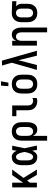

<svg xmlns="http://www.w3.org/2000/svg" viewBox="1494 -2290 1011 4040"><g transform="rotate(-90 2000.0 -270.5)"><path d="M340 0 220 -206 176 -147V0H76V-520H176V-291L335 -520H452L276 -282L452 0Z M720 8Q694 8 668.5 2Q643 -4 621.5 -18.5Q600 -33 584.5 -54Q569 -75 560 -99Q551 -123 547.5 -148.5Q544 -174 544 -200V-320Q544 -346 547.5 -371.5Q551 -397 560 -421Q569 -445 584.5 -466Q600 -487 621.5 -501.5Q643 -516 668.5 -522Q694 -528 720 -528Q741 -528 762 -520Q783 -512 799 -497.5Q815 -483 827 -464.5Q839 -446 848 -426Q852 -450 855.5 -473.5Q859 -497 862 -520H954Q940 -456 927.5 -391.5Q915 -327 900 -263Q915 -198 928 -132Q941 -66 956 0H864Q861 -25 857 -49.5Q853 -74 849 -98Q840 -78 828.5 -59Q817 -40 800.5 -24.5Q784 -9 763 -0.5Q742 8 720 8ZM720 -80Q734 -80 746.5 -87.5Q759 -95 768 -105.5Q777 -116 783 -129Q789 -142 794 -155Q799 -168 803 -181.5Q807 -195 810.5 -208.5Q814 -222 817 -236Q820 -250 822 -264Q819 -281 814.5 -299Q810 -317 805 -334.5Q800 -352 793.5 -369Q787 -386 777.5 -401.5Q768 -417 753 -428.5Q738 -440 720 -440Q706 -440 694 -435Q682 -430 673 -420Q664 -410 658.5 -397.5Q653 -385 650 -372.5Q647 -360 646 -346.5Q645 -333 645 -320V-200Q645 -187 646 -173.5Q647 -160 650 -147.5Q653 -135 658.5 -122.5Q664 -110 673 -100Q682 -90 694 -85Q706 -80 720 -80Z M1060 215V-320Q1060 -347 1064.5 -373.5Q1069 -400 1080 -425Q1091 -450 1109 -470.5Q1127 -491 1150.5 -504Q1174 -517 1200.5 -522.5Q1227 -528 1254 -528Q1281 -528 1307.5 -522.5Q1334 -517 1357.5 -504Q1381 -491 1399 -470.5Q1417 -450 1428 -425Q1439 -400 1443.5 -373.5Q1448 -347 1448 -320V-200Q1448 -176 1445 -151.5Q1442 -127 1435 -104Q1428 -81 1416 -59.5Q1404 -38 1385.5 -22.5Q1367 -7 1343 0.5Q1319 8 1295 8Q1273 8 1251.5 2.5Q1230 -3 1212.5 -16Q1195 -29 1182 -47.5Q1169 -66 1161 -86V215ZM1254 -80Q1276 -80 1295.5 -90Q1315 -100 1327 -118Q1339 -136 1343 -157Q1347 -178 1347 -200V-320Q1347 -342 1343 -363Q1339 -384 1327 -402Q1315 -420 1295.5 -430Q1276 -440 1254 -440Q1232 -440 1212.5 -430Q1193 -420 1181 -402Q1169 -384 1165 -363Q1161 -342 1161 -320V-200Q1161 -178 1165 -157Q1169 -136 1181 -118Q1193 -100 1212.5 -90Q1232 -80 1254 -80Z M1903 8Q1876 8 1849.5 3.5Q1823 -1 1799 -12Q1775 -23 1755 -41.5Q1735 -60 1722.5 -83.5Q1710 -107 1705 -133.5Q1700 -160 1700 -187V-432H1575V-520H1800V-187Q1800 -166 1806 -145Q1812 -124 1826.5 -108.5Q1841 -93 1861.5 -86.5Q1882 -80 1903 -80Q1918 -80 1932 -84Q1946 -88 1958 -96V-8Q1946 0 1932 4Q1918 8 1903 8Z M2250 8Q2223 8 2196 3Q2169 -2 2145 -15Q2121 -28 2102.5 -48.5Q2084 -69 2072.5 -94Q2061 -119 2056.5 -146Q2052 -173 2052 -200V-320Q2052 -347 2056.5 -374Q2061 -401 2072.5 -426Q2084 -451 2102.5 -471.5Q2121 -492 2145 -505Q2169 -518 2196 -523Q2223 -528 2250 -528Q2277 -528 2304 -523Q2331 -518 2355 -505Q2379 -492 2397.5 -471.5Q2416 -451 2427.5 -426Q2439 -401 2443.5 -374Q2448 -347 2448 -320V-200Q2448 -173 2443.5 -146Q2439 -119 2427.5 -94Q2416 -69 2397.5 -48.5Q2379 -28 2355 -15Q2331 -2 2304 3Q2277 8 2250 8ZM2250 -80Q2272 -80 2292.5 -89.5Q2313 -99 2325.5 -117Q2338 -135 2342.5 -156.5Q2347 -178 2347 -200V-320Q2347 -342 2342.5 -363.5Q2338 -385 2325.5 -403Q2313 -421 2292.5 -430.5Q2272 -440 2250 -440Q2228 -440 2207.5 -430.5Q2187 -421 2174.5 -403Q2162 -385 2157.5 -363.5Q2153 -342 2153 -320V-200Q2153 -178 2157.5 -156.5Q2162 -135 2174.5 -117Q2187 -99 2207.5 -89.5Q2228 -80 2250 -80ZM2206 -600 2218 -756H2309L2281 -600Z M2548 0 2699 -526 2680 -597Q2670 -631 2660 -665.5Q2650 -700 2640 -735H2744L2762 -672L2776 -621L2952 0H2848L2752 -388L2652 0Z M3339 215V-320Q3339 -334 3337.5 -348Q3336 -362 3332 -375.5Q3328 -389 3320.5 -401.5Q3313 -414 3302.5 -423Q3292 -432 3278 -436Q3264 -440 3250 -440Q3236 -440 3222 -436Q3208 -432 3197.5 -423Q3187 -414 3179.5 -401.5Q3172 -389 3168 -375.5Q3164 -362 3162.5 -348Q3161 -334 3161 -320V0H3060V-520H3161V-435Q3169 -455 3181 -473Q3193 -491 3210.5 -503.5Q3228 -516 3249 -522Q3270 -528 3291 -528Q3315 -528 3338.5 -520.5Q3362 -513 3379.5 -497Q3397 -481 3409 -459.5Q3421 -438 3428 -415Q3435 -392 3437.5 -368Q3440 -344 3440 -320V215Z M3746 8Q3719 8 3692.5 2.5Q3666 -3 3642.5 -16Q3619 -29 3601 -49.5Q3583 -70 3572 -95Q3561 -120 3556.5 -146.5Q3552 -173 3552 -200V-320Q3552 -346 3556 -371.5Q3560 -397 3570.5 -421Q3581 -445 3597.5 -465.5Q3614 -486 3636 -499.5Q3658 -513 3683.5 -520.5Q3709 -528 3735 -528H3750L3994 -520V-432L3886 -436Q3899 -426 3909.5 -413Q3920 -400 3927 -385Q3934 -370 3937 -353.5Q3940 -337 3940 -320V-200Q3940 -173 3935.5 -146.5Q3931 -120 3920 -95Q3909 -70 3891 -49.5Q3873 -29 3849.5 -16Q3826 -3 3799.5 2.5Q3773 8 3746 8ZM3746 -80Q3768 -80 3787.5 -90Q3807 -100 3819 -118Q3831 -136 3835 -157Q3839 -178 3839 -200V-320Q3839 -340 3835.5 -360.5Q3832 -381 3822.5 -398.5Q3813 -416 3795.5 -427.5Q3778 -439 3757 -440H3744Q3722 -440 3703 -429Q3684 -418 3672.5 -400.5Q3661 -383 3657 -362Q3653 -341 3653 -320V-200Q3653 -178 3657 -157Q3661 -136 3673 -118Q3685 -100 3704.5 -90Q3724 -80 3746 -80Z"/></g></svg>

Font: Iosevka Term Semibold
Style: Regular
Weight: 600
Monospace: yes
Designer: Belleve Invis
Foundry: Belleve Invis
Version: Version 31.4.0